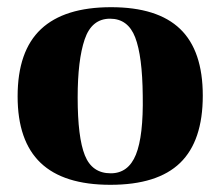

<svg xmlns="http://www.w3.org/2000/svg" viewBox="-20 -502 612 534"><path d="M287 12Q157 12 93 -49Q29 -110 29 -234Q29 -360 94 -421Q159 -482 289 -482Q418 -482 481 -421.5Q544 -361 544 -236Q544 -110 481 -49Q418 12 287 12ZM288 -20Q337 -20 358 -72Q379 -124 377 -236Q376 -346 356 -398Q336 -450 286 -450Q235 -450 215.5 -392.5Q196 -335 196 -231Q196 -120 216 -70Q236 -20 288 -20Z"/></svg>

Font: Frank Ruhl Libre Black
Style: Regular
Weight: 900
Designer: Yanek Iontef
Foundry: Fontef
Version: Version 6.004